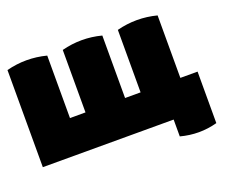

<svg xmlns="http://www.w3.org/2000/svg" viewBox="-106 -689 1123 953"><g transform="rotate(-20 456.0 -212.0)"><path d="M891 -183V89Q795 115 698 89V0H7V-513Q112 -540 217 -513V-183H299V-513Q404 -540 508 -513V-183H590V-513Q695 -540 800 -513V-183Z"/></g></svg>

Font: Lilita One Rus
Style: Regular
Weight: 400
Designer: Juan Montoreano
Foundry: Juan Montoreano
Version: Version 1.002